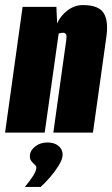

<svg xmlns="http://www.w3.org/2000/svg" viewBox="-29 -522 442 756"><path d="M-9 0 60 -495H193L196 -430Q210 -461 237.5 -481.5Q265 -502 297 -502Q330 -502 350.5 -493.5Q371 -485 380.5 -468.5Q390 -452 392 -427.5Q394 -403 389 -371L337 0H181L232 -365Q233 -372 233 -377Q233 -382 231.5 -385.5Q230 -389 227 -391Q224 -393 219 -393Q217 -393 213.5 -392.5Q210 -392 207 -391.5Q204 -391 202 -390L147 0ZM69 214Q89 190 101 171Q113 152 114 140Q115 132 107.5 126Q100 120 93.5 111Q87 102 89 87Q91 69 110.5 54Q130 39 158 39Q187 39 203.5 54.5Q220 70 217 94Q215 109 201 131.5Q187 154 168 176Q149 198 131 214Z"/></svg>

Font: Alumni Sans Black
Style: Italic
Weight: 900
Italic angle: -8°
Version: Version 1.016